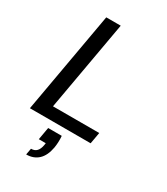

<svg xmlns="http://www.w3.org/2000/svg" viewBox="-229 -799 1000 1150"><g transform="rotate(30 271.5 -224.5)"><path d="M30 0 154 -700H254L144 -79H464L450 0ZM149 251 157 207Q182 207 196 192Q210 177 215 148L217 134H169L184 48H278Q280 70 279 91Q278 112 275 130Q264 191 231.5 221Q199 251 149 251Z"/></g></svg>

Font: DM Sans 9pt Medium
Style: Italic
Weight: 500
Italic angle: -10°
Version: Version 4.004;gftools[0.9.30]